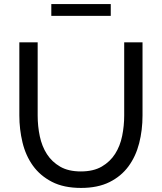

<svg xmlns="http://www.w3.org/2000/svg" viewBox="-20 -918 795 943"><path d="M377 -76Q439 -76 480 -100Q521 -124 545.5 -162.5Q570 -201 580 -250.5Q590 -300 590 -351V-710H680V-351Q680 -279 663.5 -214.5Q647 -150 611 -101Q575 -52 517.5 -23.5Q460 5 378 5Q293 5 235 -25Q177 -55 141.5 -104.5Q106 -154 90.5 -218.5Q75 -283 75 -351V-710H165V-351Q165 -298 175.5 -248.5Q186 -199 210.5 -161Q235 -123 275.5 -99.5Q316 -76 377 -76ZM232 -840V-898H524V-840Z"/></svg>

Font: PTCRaleway Medium
Style: Regular
Weight: 500
Designer: Matt McInerney, Pablo Impallari, Rodrigo Fuenzalida
Foundry: Matt McInerney, Pablo Impallari, Rodrigo Fuenzalida
Version: Version 3.000g; ttfautohint (v1.5) -l 8 -r 28 -G 28 -x 14 -D